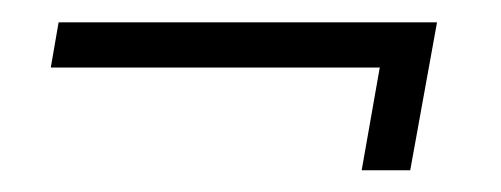

<svg xmlns="http://www.w3.org/2000/svg" viewBox="-20 -282 449 172"><path d="M304 -129.5H347.5L371.5 -262H32.5L25.5 -221.5H337.5L322.5 -234.5Z"/></svg>

Font: Anybody UltraCondensed Thin Light
Style: Italic
Weight: 300
Italic angle: -10°
Version: Version 1.111